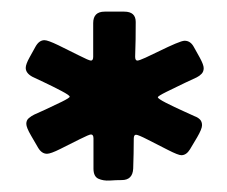

<svg xmlns="http://www.w3.org/2000/svg" viewBox="-20 -761 396 335"><path d="M192.4 -446.8Q183.1 -446.8 171.6 -446Q160.2 -445.3 151.6 -449.2Q143.1 -453.1 143.1 -466.8V-519.5Q143.1 -526.4 138.7 -526.4Q135.7 -526.4 119.1 -518.1Q102.5 -509.8 85.4 -501.2Q68.4 -492.7 62 -492.7Q52.7 -492.7 46.4 -503.4Q42.5 -510.3 34.2 -524.4Q25.9 -538.6 25.9 -544.9Q25.9 -551.3 30.3 -554.9Q34.7 -558.6 39.6 -561Q43.9 -563 59.1 -569.8Q74.2 -576.7 87.9 -583.5Q101.6 -590.3 101.6 -592.3Q101.6 -594.7 87.2 -602.3Q72.8 -609.9 56.9 -617.4Q41 -625 36.6 -627Q24.9 -633.3 24.9 -642.6Q24.9 -648.9 31.7 -661.1Q38.6 -673.3 42 -679.7Q48.3 -690.9 57.6 -690.9Q63.5 -690.9 81.8 -682.1Q100.1 -673.3 117.7 -664.3Q135.3 -655.3 138.7 -655.3Q142.6 -655.3 142.6 -662.1V-720.7Q142.6 -740.7 162.6 -740.7H196.8Q216.8 -740.7 216.8 -722.7Q216.8 -707.5 216.6 -692.4Q216.3 -677.2 215.8 -662.1Q215.8 -655.3 219.7 -655.3Q222.7 -655.3 233.9 -660.4Q245.1 -665.5 259.5 -672.6Q273.9 -679.7 285.9 -684.8Q297.9 -689.9 302.2 -689.9Q312.5 -689.9 318.4 -678.7Q321.8 -672.9 328.6 -660.4Q335.4 -647.9 335.4 -642.1Q335.4 -636.2 331.8 -632.3Q328.1 -628.4 323.2 -626Q318.8 -624 302.2 -616.2Q285.6 -608.4 270.5 -600.8Q255.4 -593.3 255.4 -591.3Q255.4 -588.9 269.8 -581.5Q284.2 -574.2 300 -567.1Q315.9 -560.1 319.8 -558.1Q325.2 -556.2 328.9 -552.5Q332.5 -548.8 332.5 -542.5Q332.5 -536.1 324 -521.5Q315.4 -506.8 311.5 -500.5Q305.2 -490.2 296.4 -490.2Q291 -490.2 273.2 -499.3Q255.4 -508.3 238.3 -517.1Q221.2 -525.9 217.3 -525.9Q213.4 -525.9 213.4 -519Q213.4 -505.9 213.1 -492.9Q212.9 -480 212.4 -466.8Q211.4 -446.8 192.4 -446.8Z"/></svg>

Font: Belanosima
Style: Regular
Weight: 400
Designer: The DocRepair Project, Santiago Orozco
Foundry: Google
Version: Version 2.000